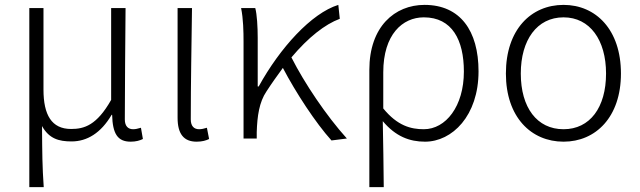

<svg xmlns="http://www.w3.org/2000/svg" viewBox="-20 -567 2618 786"><path d="M100 199H159C153 111 153 66 152 -51C181 1 221 12 273 12C336 12 393 -22 437 -97H439C441 -20 461 13 515 13C537 13 553 8 565 2L557 -44C543 -40 535 -38 525 -38C505 -38 491 -50 491 -78C491 -225 493 -379 494 -534H435V-158C376 -54 325 -39 271 -39C191 -39 158 -97 158 -200V-534H100Z M785 13C808 13 824 8 836 2L827 -44C814 -40 805 -38 795 -38C775 -38 761 -50 761 -78C761 -225 764 -379 766 -534H707V-85C707 -19 732 13 785 13Z M1337 8 1400 0C1316 -93 1226 -227 1173 -332C1242 -414 1311 -468 1371 -490L1365 -547C1255 -513 1126 -371 1039 -213H1035V-412C1035 -457 1032 -508 1025 -534H967C976 -490 977 -438 977 -395V0H1031V-26C1033 -91 1041 -149 1071 -193C1093 -227 1116 -259 1138 -289C1191 -188 1272 -64 1337 8Z M1492 199H1551C1550 96 1549 32 1547 -71C1600 -8 1657 13 1720 13C1831 13 1939 -93 1939 -275C1939 -441 1864 -547 1718 -547C1596 -547 1492 -458 1492 -281ZM1715 -38C1662 -38 1607 -52 1549 -123V-271C1549 -426 1628 -496 1715 -496C1831 -496 1879 -403 1879 -274C1879 -132 1805 -38 1715 -38Z M2287 13C2419 13 2522 -88 2522 -266C2522 -446 2419 -547 2287 -547C2154 -547 2051 -446 2051 -266C2051 -88 2154 13 2287 13ZM2287 -38C2178 -38 2112 -127 2112 -266C2112 -403 2178 -496 2287 -496C2395 -496 2461 -403 2461 -266C2461 -127 2395 -38 2287 -38Z"/></svg>

Font: Noto Sans SC Light
Style: Regular
Weight: 300
Designer: Ryoko NISHIZUKA 西塚涼子 (kana, bopomofo & ideographs); Paul D. Hunt (Latin, Greek & Cyrillic); Sandoll Communications 산돌커뮤니
Foundry: Adobe
Version: Version 2.004;hotconv 1.0.118;makeotfexe 2.5.65603